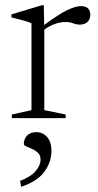

<svg xmlns="http://www.w3.org/2000/svg" viewBox="-20 -456 380 741"><path d="M292 -432.5Q311.5 -432.5 320 -423.2Q328.5 -414 328.5 -399Q328.5 -382 317.8 -371.5Q307 -361 288.5 -361Q275 -361 262.5 -366Q250 -371 230.5 -371Q214.5 -371 193.2 -364Q172 -357 151 -341.5V-31L233.5 -14V0H25.5V-14L101.5 -31V-366Q92 -371 71.8 -376.5Q51.5 -382 24 -389V-400.5L142.5 -436H149L150.5 -359.5Q210 -403.5 241.5 -418Q273 -432.5 292 -432.5ZM57.5 242Q99.5 226 118 203.8Q136.5 181.5 136.5 160Q136.5 143.5 126.8 134Q117 124.5 104.2 119Q91.5 113.5 81.8 109.2Q72 105 72 99.5Q72 80 84.8 67Q97.5 54 120.5 54Q144.5 54 161.5 72.5Q178.5 91 178.5 127Q178.5 169.5 151.2 206.8Q124 244 61.5 265Z"/></svg>

Font: Newsreader Text Light
Style: Regular
Weight: 300
Designer: Hugues Gentile
Foundry: Production Type
Version: Version 1.002